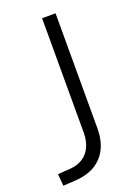

<svg xmlns="http://www.w3.org/2000/svg" viewBox="-138 -764 597 830"><g transform="rotate(-20 161.0 -349.0)"><path d="M5 7 0 -48 60 -52Q93 -55 116.5 -70.5Q140 -86 153 -113.5Q166 -141 166 -179V-705H228V-176Q228 -123 209 -84Q190 -45 154 -23Q118 -1 68 3Z"/></g></svg>

Font: Nunito Sans 10pt SemiCondensed Light
Style: Regular
Weight: 300
Width: 4
Designer: Vernon Adams
Foundry: Vernon Adams
Version: Version 3.101;gftools[0.9.27]